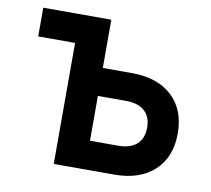

<svg xmlns="http://www.w3.org/2000/svg" viewBox="-70 -684 841 764"><g transform="rotate(10 350.0 -302.5)"><path d="M194 0V-489H45V-605H320V-410H438Q541 -410 600 -355.5Q659 -301 659 -205Q659 -109 600 -54.5Q541 0 438 0ZM320 -116H434Q483 -116 509 -139.5Q535 -163 535 -207Q535 -250 509 -273.5Q483 -297 434 -297H320Z"/></g></svg>

Font: Martian Mono Medium
Style: Regular
Weight: 500
Monospace: yes
Designer: Roman Shamin
Foundry: Evil Martians
Version: Version 1.000; ttfautohint (v1.8.4.7-5d5b)